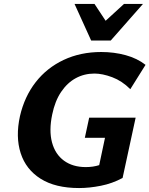

<svg xmlns="http://www.w3.org/2000/svg" viewBox="-20 -936 756 971"><path d="M380 15Q260 15 185.5 -32Q111 -79 84.5 -161.5Q58 -244 81 -349Q104 -448 160.5 -520.5Q217 -593 302 -633Q387 -673 492 -673Q557 -673 615.5 -657Q674 -641 716 -608L639 -485Q597 -527 547.5 -545.5Q498 -564 458 -564Q406 -564 363 -540.5Q320 -517 289 -471Q258 -425 244 -357Q227 -276 243 -216Q259 -156 303.5 -123.5Q348 -91 414 -91Q451 -91 482 -101Q513 -111 543 -130L473 -60L511 -239H409L431 -341H666L600 -36Q548 -8 490 3.5Q432 15 380 15ZM441 -731 487 -806 607 -916H703L540 -731ZM441 -731 357 -916H458L530 -807L540 -731Z"/></svg>

Font: Ysabeau Infant ExtraBold
Style: Italic
Weight: 800
Italic angle: -12°
Designer: Christian Thalmann (Catharsis Fonts)
Version: Version 2.001;gftools[0.9.30]; featfreeze: ss01,ss02,lnum